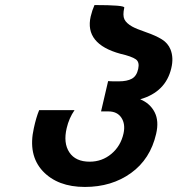

<svg xmlns="http://www.w3.org/2000/svg" viewBox="-20 -740 702 760"><path d="M535 -347Q574 -331 592 -296Q610 -261 598 -210Q575 -110 498.5 -55Q422 0 316 0Q208 0 149 -63Q90 -127 114 -233Q123 -275 135 -304H275Q253 -272 244 -233Q230 -174 254.5 -137Q279 -100 335 -100Q384 -100 421 -131Q458 -162 469 -212Q477 -249 460.5 -274Q444 -299 409 -299H380L408 -419Q409 -419 416 -418.5Q423 -418 429 -418H450Q483 -418 502 -428.5Q521 -439 527 -467Q533 -494 518 -505Q501 -517 457 -527Q314 -566 339 -675Q345 -700 354 -720Q473 -720 472 -710Q465 -679 472.5 -663.5Q480 -648 503 -635Q519 -626 558 -612.5Q597 -599 621 -584Q645 -569 655 -544Q668 -511 658 -470Q636 -376 535 -347Z"/></svg>

Font: Miedinger
Style: Bold-Italic
Weight: 700
Italic angle: -13°
Version: Version 001.000